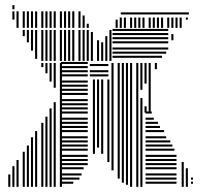

<svg xmlns="http://www.w3.org/2000/svg" viewBox="-20 -724 779 744"><path d="M20 0H12V-48H20ZM36 0H28V-80H36ZM52 0H44V-104H52ZM76 0H68V-136H76ZM92 0H84V-160H92ZM108 0H100V-192H108ZM124 0H116V-216H124ZM148 0H140V-248H148ZM148 -464H140V-480H148ZM164 0H156V-272H164ZM164 -440H156V-480H164ZM180 0H172V-304H180ZM180 -408H172V-480H180ZM196 0H188V-328H196ZM196 -384H188V-480H196ZM220 0H212V-480H220ZM264 -12H216V-20H264ZM288 -28H216V-36H288ZM296 -44H216V-52H296ZM304 -68H216V-76H304ZM320 -84H216V-92H320ZM320 -100H216V-108H320ZM320 -116H216V-124H320ZM320 -140H216V-148H320ZM320 -156H216V-164H320ZM320 -172H216V-180H320ZM320 -188H216V-196H320ZM320 -212H216V-220H320ZM320 -228H216V-236H320ZM320 -244H216V-252H320ZM320 -260H216V-268H320ZM320 -284H216V-292H320ZM320 -300H216V-308H320ZM320 -316H216V-324H320ZM320 -332H216V-340H320ZM320 -356H216V-364H320ZM320 -372H216V-380H320ZM320 -388H216V-396H320ZM320 -404H216V-412H320ZM320 -428H216V-436H320ZM320 -444H216V-452H320ZM320 -460H216V-468H320ZM320 -476H216V-484H320ZM348 -128H340V-416H348ZM364 -152H356V-416H364ZM380 -128H372V-416H380ZM404 -96H396V-416H404ZM400 -428H328V-436H400ZM400 -444H328V-452H400ZM400 -468H328V-476H400ZM420 -64H412V-288H420ZM444 -32H436V-288H444ZM460 -16H452V-288H460ZM476 -8H468V-288H476ZM492 0H484V-288H492ZM516 0H508V-288H516ZM532 0H524V-288H532ZM664 -12H544V-20H664ZM664 -28H544V-36H664ZM664 -44H544V-52H664ZM664 -68H544V-76H664ZM664 -84H544V-92H664ZM664 -100H544V-108H664ZM664 -116H544V-124H664ZM656 -140H544V-148H656ZM648 -156H544V-164H648ZM640 -172H544V-180H640ZM624 -188H544V-196H624ZM616 -212H544V-220H616ZM600 -228H544V-236H600ZM592 -244H544V-252H592ZM576 -260H544V-268H576ZM568 -284H544V-292H568ZM420 -288H412V-480H420ZM444 -288H436V-480H444ZM460 -288H452V-480H460ZM476 -288H468V-480H476ZM492 -288H484V-480H492ZM516 -288H508V-480H516ZM532 -288H524V-344H532ZM532 -376H524V-480H532ZM548 -288H540V-312H548ZM548 -400H540V-480H548ZM564 -288H556V-480H564ZM588 -456H580V-480H588ZM692 0H684V-96H692ZM708 0H700V-72H708ZM728 -12H720V-20H728ZM728 -28H720V-36H728ZM76 -584H68V-608H76ZM92 -560H84V-608H92ZM108 -528H100V-608H108ZM124 -496H116V-608H124ZM148 -488H140V-608H148ZM164 -488H156V-608H164ZM180 -488H172V-608H180ZM196 -488H188V-608H196ZM220 -488H212V-608H220ZM236 -488H228V-608H236ZM252 -488H244V-608H252ZM268 -488H260V-608H268ZM292 -488H284V-608H292ZM308 -488H300V-608H308ZM324 -488H316V-608H324ZM340 -488H332V-600H340ZM364 -488H356V-568H364ZM380 -488H372V-560H380ZM396 -488H388V-584H396ZM412 -488H404V-608H412ZM608 -500H416V-508H608ZM624 -516H416V-524H624ZM632 -532H416V-540H632ZM632 -556H416V-564H632ZM632 -572H416V-580H632ZM632 -588H416V-596H632ZM632 -604H416V-612H632ZM652 -568H644V-592H652ZM36 -648H28V-680H36ZM52 -616H44V-680H52ZM76 -616H68V-680H76ZM92 -616H84V-680H92ZM108 -616H100V-680H108ZM124 -616H116V-680H124ZM148 -616H140V-680H148ZM164 -616H156V-680H164ZM180 -616H172V-680H180ZM196 -616H188V-680H196ZM220 -616H212V-680H220ZM236 -616H228V-680H236ZM252 -616H244V-680H252ZM268 -616H260V-680H268ZM292 -616H284V-680H292ZM308 -616H300V-664H308ZM324 -616H316V-632H324ZM436 -616H428V-648H436ZM452 -616H444V-656H452ZM468 -616H460V-656H468ZM492 -616H484V-656H492ZM508 -616H500V-656H508ZM524 -616H516V-656H524ZM540 -616H532V-656H540ZM564 -616H556V-656H564ZM580 -616H572V-656H580ZM596 -616H588V-656H596ZM612 -616H604V-656H612ZM636 -616H628V-656H636ZM652 -616H644V-656H652ZM668 -616H660V-656H668ZM684 -616H676V-656H684ZM708 -648H700V-656H708ZM712 -668H448V-676H712ZM36 -688H28V-704H36Z"/></svg>

Font: Rubik Lines
Style: Regular
Weight: 400
Designer: Hubert and Fischer, NaN
Foundry: Hubert and Fischer, NaN
Version: Version 2.201